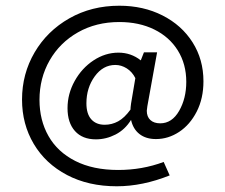

<svg xmlns="http://www.w3.org/2000/svg" viewBox="-20 -566 788 671"><path d="M495 -195Q493 -183 493 -179Q493 -158 505.5 -146.5Q518 -135 540 -135Q581 -135 606 -178.5Q631 -222 631 -280Q631 -342 601.5 -389.5Q572 -437 519 -463Q466 -489 397 -489Q316 -489 252.5 -453Q189 -417 153.5 -355Q118 -293 118 -217Q118 -146 149.5 -90.5Q181 -35 243 -3.5Q305 28 393 28Q477 28 552 0L573 47Q478 85 388 85Q289 85 214 45.5Q139 6 98 -63Q57 -132 57 -218Q57 -308 101 -383Q145 -458 222.5 -502Q300 -546 397 -546Q481 -546 548 -512Q615 -478 653 -418Q691 -358 691 -282Q691 -222 667.5 -176Q644 -130 606 -105Q568 -80 525 -80Q490 -80 467.5 -97.5Q445 -115 438 -147Q417 -113 384 -96Q351 -79 315 -79Q268 -79 242 -108Q216 -137 216 -188Q216 -238 241 -283Q266 -328 307 -355Q348 -382 394 -382Q438 -382 472 -355L483 -383H529ZM436 -183Q436 -190 438 -204L453 -293Q442 -315 423 -327Q404 -339 383 -339Q340 -339 311 -299Q282 -259 282 -205Q282 -168 299 -149Q316 -130 346 -130Q371 -130 393 -142Q415 -154 436 -183Z"/></svg>

Font: Ysabeau SC Medium
Style: Regular
Weight: 500
Designer: Christian Thalmann (Catharsis Fonts)
Version: Version 0.003